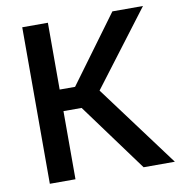

<svg xmlns="http://www.w3.org/2000/svg" viewBox="-80 -785 806 859"><g transform="rotate(-10 323.0 -355.5)"><path d="M645.5 0H503.5L276.5 -309.5H194V0H77.5V-711H194V-407.5H264L487 -711H626L369 -372Z"/></g></svg>

Font: Roberto Sans Medium
Style: Regular
Weight: 500
Designer: Google (font) & Cristiano Sobral (main changes)
Version: Version 1.000;October 12, 2021;FontCreator 14.0.0.2814 64-bi